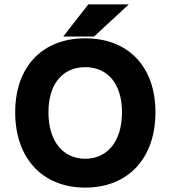

<svg xmlns="http://www.w3.org/2000/svg" viewBox="-20 -840 774 872"><path d="M686 -330C686 -538 562 -666 367 -666C173 -666 49 -538 49 -330C49 -121 173 12 367 12C562 12 686 -121 686 -330ZM200 -330C200 -463 268 -535 367 -535C466 -535 534 -463 534 -330C534 -196 466 -119 367 -119C268 -119 200 -196 200 -330ZM381 -820 267 -674H407L565 -820Z"/></svg>

Font: Falling Sky
Style: Bd+
Weight: 400
Designer: Paul D. Hunt
Foundry: Adobe Systems Incorporated
Version: Version 1.02